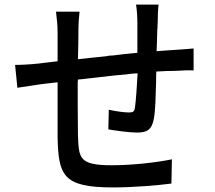

<svg xmlns="http://www.w3.org/2000/svg" viewBox="-20 -796 940 840"><path d="M730 7 732 -99C670 -86 562 -73 469 -73C322 -73 325 -106 321 -209C321 -235 320 -283 320 -340V-357C320 -378 320 -401 320 -423V-435C320 -439 321 -443 321 -448C336 -449 352 -451 368 -453L378 -454C386 -455 394 -456 403 -457L412 -458L422 -459C426 -460 429 -460 432 -460L447 -462C462 -464 477 -465 492 -467L507 -468C514 -469 521 -470 527 -470L537 -471C539 -471 541 -472 542 -472L552 -473C562 -474 572 -475 582 -475C579 -418 575 -360 571 -330C569 -308 563 -304 543 -304C524 -304 486 -309 456 -316L454 -230C481 -225 547 -216 579 -216C623 -216 644 -228 653 -276C660 -313 661 -375 663 -438V-450C663 -461 663 -472 664 -483C697 -485 724 -486 748 -486C771 -488 812 -489 827 -488V-584C803 -582 772 -579 749 -578C724 -576 696 -575 665 -572C667 -601 667 -632 668 -663L669 -673C669 -681 669 -690 670 -698C670 -722 671 -760 674 -776H575C579 -758 581 -718 581 -695V-565C564 -563 547 -562 531 -560L520 -559L505 -557C497 -556 489 -555 480 -554L470 -553C469 -553 467 -553 465 -553L455 -552L445 -550C426 -548 406 -546 387 -544L377 -543C358 -541 339 -539 321 -537C322 -578 323 -616 323 -644V-655C323 -691 325 -718 328 -745H225C229 -713 232 -685 232 -650V-528C193 -524 168 -520 149 -518C111 -514 73 -512 46 -512L56 -412C80 -416 127 -423 155 -427C174 -430 201 -432 232 -436V-354V-348V-303V-298V-277V-272V-263V-258V-249V-244V-235C232 -219 232 -205 232 -194C236 -29 255 24 474 24C563 24 671 15 730 7Z"/></svg>

Font: Glow Sans SC Condensed Medium
Style: Regular
Weight: 600
Width: 3
Designer: Ryoko NISHIZUKA (kana, bopomofo & ideographs); Paul D. Hunt (Latin, Greek & Cyrillic); Sandoll Communications, Soo-young
Version: Version 0.93